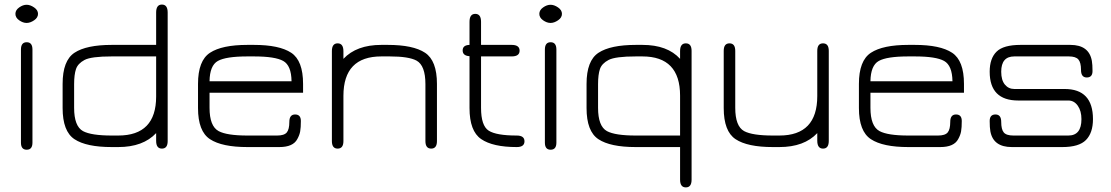

<svg xmlns="http://www.w3.org/2000/svg" viewBox="-20 -648 4894 846"><path d="M123 -19.5Q123 11.7 97.7 11.7Q72.3 11.7 72.3 -19.5V-429.7Q72.3 -461.9 97.7 -461.9Q123 -461.9 123 -429.7ZM47.9 -586.9Q47.9 -603.5 64.5 -615.2Q81.1 -627 97.2 -627Q113.3 -627 130.4 -615.2Q147.5 -603.5 147.5 -586.9Q147.5 -570.3 130.4 -558.6Q113.3 -546.9 97.2 -546.9Q81.1 -546.9 64.5 -558.6Q47.9 -570.3 47.9 -586.9Z M668 -450.2V-592.8Q668 -627.9 693.4 -627.9Q718.8 -627.9 718.8 -592.8V-26.4Q718.8 6.8 693.4 6.8Q668 6.8 668 -27.3V-61.5Q610.4 0 501 0H472.7Q360.4 0 308.1 -34.7Q255.9 -69.3 255.9 -171.9V-278.3Q255.9 -380.9 308.1 -415.5Q360.4 -450.2 472.7 -450.2ZM668 -399.4H472.7Q381.8 -399.4 352.5 -383.8Q323.2 -368.2 314.9 -343.8Q306.6 -319.3 306.6 -277.3V-172.9Q306.6 -91.8 345.7 -70.3Q381.8 -50.8 472.7 -50.8H501Q668 -50.8 668 -222.7Z M1315.4 -278.3V-239.3H903.3V-172.9Q903.3 -91.8 943.4 -70.3Q979.5 -50.8 1070.3 -50.8H1201.2Q1232.4 -50.8 1243.7 -64.5Q1254.9 -78.1 1254.9 -110.8Q1254.9 -143.6 1280.3 -143.6Q1305.7 -143.6 1305.7 -114.7Q1305.7 -85.9 1302.7 -69.3Q1299.8 -52.7 1290 -35.2Q1271.5 0 1210.9 0Q1209 0 1208 0H1070.3Q958 0 905.3 -34.7Q852.5 -69.3 852.5 -171.9V-278.3Q852.5 -380.9 905.3 -415.5Q958 -450.2 1070.3 -450.2H1098.6Q1210.9 -450.2 1263.2 -415.5Q1315.4 -380.9 1315.4 -278.3ZM1098.6 -399.4H1070.3Q975.6 -399.4 939.9 -379.4Q904.3 -359.4 903.3 -290H1264.6Q1263.7 -359.4 1228 -379.4Q1192.4 -399.4 1098.6 -399.4Z M1660.2 -399.4Q1493.2 -399.4 1493.2 -225.6V-26.4Q1493.2 6.8 1467.8 6.8Q1442.4 6.8 1442.4 -26.4V-422.9Q1442.4 -457 1467.8 -457Q1493.2 -457 1493.2 -421.9V-388.7Q1550.8 -450.2 1660.2 -450.2H1688.5Q1800.8 -450.2 1853 -415.5Q1905.3 -380.9 1905.3 -278.3V-26.4Q1905.3 6.8 1879.9 6.8Q1854.5 6.8 1854.5 -26.4V-277.3Q1854.5 -359.4 1815.4 -380.9Q1781.2 -399.4 1697.3 -399.4Q1693.4 -399.4 1688.5 -399.4Z M2099.6 -172.9Q2099.6 -93.8 2133.3 -72.3Q2167 -50.8 2256.8 -50.8Q2291 -50.8 2291 -25.4Q2291 0 2256.8 0Q2151.4 0 2100.1 -35.2Q2048.8 -70.3 2048.8 -171.9V-400.4Q2018.6 -402.3 2018.6 -425.8Q2018.6 -449.2 2048.8 -450.2V-551.8Q2048.8 -586.9 2074.2 -586.9Q2099.6 -586.9 2099.6 -551.8V-450.2H2234.4Q2269.5 -450.2 2269.5 -424.8Q2269.5 -399.4 2234.4 -399.4H2099.6Z M2431.6 -19.5Q2431.6 11.7 2406.2 11.7Q2380.9 11.7 2380.9 -19.5V-429.7Q2380.9 -461.9 2406.2 -461.9Q2431.6 -461.9 2431.6 -429.7ZM2356.4 -586.9Q2356.4 -603.5 2373 -615.2Q2389.6 -627 2405.8 -627Q2421.9 -627 2439 -615.2Q2456.1 -603.5 2456.1 -586.9Q2456.1 -570.3 2439 -558.6Q2421.9 -546.9 2405.8 -546.9Q2389.6 -546.9 2373 -558.6Q2356.4 -570.3 2356.4 -586.9Z M2615.2 -277.3V-172.9Q2615.2 -91.8 2654.3 -70.3Q2690.4 -50.8 2781.2 -50.8H2976.6V-226.6Q2976.6 -399.4 2810.5 -399.4H2782.2Q2691.4 -399.4 2661.6 -383.8Q2631.8 -368.2 2623.5 -343.8Q2615.2 -319.3 2615.2 -277.3ZM2564.5 -171.9V-278.3Q2564.5 -380.9 2617.2 -415.5Q2669.9 -450.2 2782.2 -450.2H2810.5Q2920.9 -450.2 2976.6 -388.7V-422.9Q2976.6 -457 3002 -457Q3027.3 -457 3027.3 -423.8V143.6Q3027.3 177.7 3002 177.7Q2976.6 177.7 2976.6 143.6V0H2781.2Q2668.9 0 2616.7 -34.7Q2564.5 -69.3 2564.5 -171.9Z M3414.1 -50.8Q3581.1 -50.8 3581.1 -224.6V-423.8Q3581.1 -457 3606.4 -457Q3631.8 -457 3631.8 -423.8V-27.3Q3631.8 6.8 3606.4 6.8Q3581.1 6.8 3581.1 -28.3V-61.5Q3523.4 0 3414.1 0H3385.7Q3273.4 0 3221.2 -34.7Q3168.9 -69.3 3168.9 -171.9V-423.8Q3168.9 -457 3194.3 -457Q3219.7 -457 3219.7 -423.8V-172.9Q3219.7 -91.8 3258.8 -70.3Q3294.9 -50.8 3385.7 -50.8Z M4227.5 -278.3V-239.3H3815.4V-172.9Q3815.4 -91.8 3855.5 -70.3Q3891.6 -50.8 3982.4 -50.8H4113.3Q4144.5 -50.8 4155.8 -64.5Q4167 -78.1 4167 -110.8Q4167 -143.6 4192.4 -143.6Q4217.8 -143.6 4217.8 -114.7Q4217.8 -85.9 4214.8 -69.3Q4211.9 -52.7 4202.1 -35.2Q4183.6 0 4123 0Q4121.1 0 4120.1 0H3982.4Q3870.1 0 3817.4 -34.7Q3764.6 -69.3 3764.6 -171.9V-278.3Q3764.6 -380.9 3817.4 -415.5Q3870.1 -450.2 3982.4 -450.2H4010.7Q4123 -450.2 4175.3 -415.5Q4227.5 -380.9 4227.5 -278.3ZM4010.7 -399.4H3982.4Q3887.7 -399.4 3852.1 -379.4Q3816.4 -359.4 3815.4 -290H4176.8Q4175.8 -359.4 4140.1 -379.4Q4104.5 -399.4 4010.7 -399.4Z M4670.9 -255.9Q4795.9 -255.9 4795.9 -123Q4795.9 -62.5 4765.1 -31.2Q4734.4 0 4661.1 0H4438.5Q4356.4 0 4343.8 -69.3Q4340.8 -85.9 4340.8 -114.7Q4340.8 -143.6 4366.2 -143.6Q4391.6 -143.6 4391.6 -110.8Q4391.6 -78.1 4402.8 -64.5Q4414.1 -50.8 4445.3 -50.8H4687.5Q4745.1 -50.8 4745.1 -123Q4745.1 -159.2 4729 -182.1Q4712.9 -205.1 4687.5 -205.1H4466.8Q4340.8 -205.1 4340.8 -332Q4340.8 -390.6 4371.1 -420.4Q4401.4 -450.2 4476.6 -450.2H4696.3Q4778.3 -450.2 4791 -379.9Q4793.9 -363.3 4793.9 -335Q4793.9 -306.6 4768.6 -306.6Q4743.2 -306.6 4743.2 -339.8Q4743.2 -373 4731.4 -386.2Q4719.7 -399.4 4689.5 -399.4H4449.2Q4391.6 -399.4 4391.6 -332Q4391.6 -294.9 4407.7 -275.4Q4423.8 -255.9 4449.2 -255.9Z"/></svg>

Font: Jura
Style: Book
Weight: 400
Version: Version 2.5